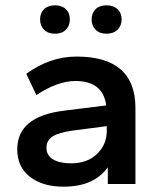

<svg xmlns="http://www.w3.org/2000/svg" viewBox="-20 -693 600 723"><path d="M219 10Q141 10 93 -27Q45 -64 45 -131Q45 -254 219 -276L380 -296Q368 -388 264 -388Q197 -388 117 -335L79 -415Q168 -480 268 -480Q490 -480 490 -286V0H386V-63Q334 10 219 10ZM248 -78Q309 -78 345.5 -113.5Q382 -149 382 -199V-218L252 -201Q202 -194 178.5 -179.5Q155 -165 155 -136Q155 -108 179.5 -93Q204 -78 248 -78ZM422.5 -581Q407 -566 381 -566Q355 -566 340 -581Q325 -596 325 -620Q325 -644 340 -658.5Q355 -673 381 -673Q407 -673 422.5 -658.5Q438 -644 438 -620Q438 -596 422.5 -581ZM228 -581Q213 -566 187 -566Q161 -566 146 -581Q131 -596 131 -620Q131 -644 146 -658.5Q161 -673 187 -673Q213 -673 228 -658.5Q243 -644 243 -620Q243 -596 228 -581Z"/></svg>

Font: Celebes SemiBold
Style: Regular
Weight: 600
Designer: Anugrah Pasau
Foundry: Lafontype
Version: Version 1.000